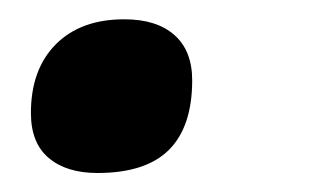

<svg xmlns="http://www.w3.org/2000/svg" viewBox="-20 -169 325 200"><path d="M12.2 -51.3Q12.2 -96.7 38.1 -122.8Q64 -148.9 109.4 -148.9Q143.1 -148.9 161.6 -132.6Q180.2 -116.2 180.2 -85.4Q180.2 -37.1 156 -12.9Q131.8 11.2 81.5 11.2Q49.3 11.2 30.8 -4.4Q12.2 -20 12.2 -51.3Z"/></svg>

Font: Viking Open Sans
Style: Bold Italic
Weight: 700
Italic angle: -12°
Foundry: Ascender Corporation
Version: Version 2.000